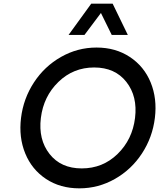

<svg xmlns="http://www.w3.org/2000/svg" viewBox="-20 -1020 870 1050"><path d="M355 -829 479 -1000H596L679 -829H591L532 -949L442 -829ZM414 10Q309 10 231.5 -41.5Q154 -93 118 -181Q82 -269 95 -375Q108 -481 165.5 -569Q223 -657 313.5 -708.5Q404 -760 508 -760Q612 -760 690 -708.5Q768 -657 804 -569Q840 -481 827 -375Q814 -269 756.5 -181Q699 -93 608.5 -41.5Q518 10 414 10ZM427 -99Q542 -99 623 -178Q704 -257 718.5 -375Q733 -493 671 -572Q609 -651 495 -651Q381 -651 299.5 -572Q218 -493 203.5 -375Q189 -257 251 -178Q313 -99 427 -99Z"/></svg>

Font: Orkney Medium
Style: MediumItalic
Weight: 500
Designer: Samuel Oakes and Alfredo Marco Pradil
Foundry: Alfredo Marco Pradil
Version: 1.0; ttfautohint (v1.5)